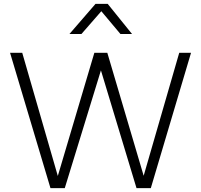

<svg xmlns="http://www.w3.org/2000/svg" viewBox="-20 -973 1040 993"><path d="M241 0 32 -700H95L279 -63L468 -700H535L723 -64L907 -700H968L760 0H686L502 -609L315 0ZM339 -797 474 -953H537L663 -797H603L504 -915L401 -797Z"/></svg>

Font: Geologica Thin
Style: Regular
Weight: 100
Version: Version 1.010;gftools[0.9.28]